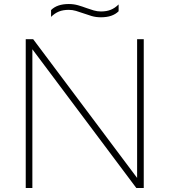

<svg xmlns="http://www.w3.org/2000/svg" viewBox="-20 -935 843 955"><path d="M108 0V-740H145L662 -50V-740H695V0H658L141 -690V0ZM482 -849Q457.5 -849 436 -855.2Q414.5 -861.5 394 -869Q375.5 -875.5 358 -880.8Q340.5 -886 322 -886Q293.5 -886 272.8 -877.5Q252 -869 234 -851V-885Q264 -915 322 -915Q346.5 -915 368.2 -908.8Q390 -902.5 410 -895Q428.5 -888.5 446 -883.2Q463.5 -878 482 -878Q510.5 -878 531.2 -886.5Q552 -895 570 -913V-879Q540 -849 482 -849Z"/></svg>

Font: Encode Sans Exp Th
Style: Regular
Weight: 100
Width: 7
Designer: Multiple Designers
Foundry: Impallari Type
Version: Version 3.002; ttfautohint (v1.8.3) -l 8 -r 50 -G 200 -x 14 